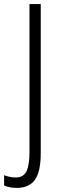

<svg xmlns="http://www.w3.org/2000/svg" viewBox="-67 -800 292 938"><path d="M15 118Q-21 118 -47 106V56Q-34 61 -19.5 64Q-5 67 10 67Q48 67 62.5 36.5Q77 6 77 -58V-780H132V-51Q132 39 103.5 78.5Q75 118 15 118Z"/></svg>

Font: Noto Sans Malayalam UI ExtraCondensed Light
Style: Regular
Weight: 300
Width: 2
Designer: Jelle Bosma - Monotype Design Team
Foundry: Monotype Imaging Inc.
Version: Version 2.104; ttfautohint (v1.8.4.7-5d5b)